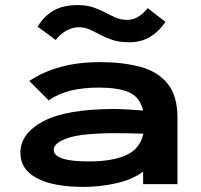

<svg xmlns="http://www.w3.org/2000/svg" viewBox="-20 -723 790 754"><path d="M309 11Q189 11 124.5 -23.5Q60 -58 60 -123Q60 -199 150.5 -247Q241 -295 431 -295Q453 -295 482 -293Q511 -291 542 -289Q529 -343 485.5 -361Q442 -379 370 -379Q307 -379 259 -367.5Q211 -356 171 -329L95 -405Q149 -441 217.5 -460Q286 -479 374 -479Q461 -479 529.5 -461Q598 -443 637.5 -395.5Q677 -348 677 -259V0H542V-49Q499 -17 435 -3Q371 11 309 11ZM191 -135Q191 -89 329 -89Q420 -89 475 -113.5Q530 -138 543 -198Q515 -199 486 -199.5Q457 -200 435 -200Q302 -200 246.5 -181Q191 -162 191 -135ZM560 -691 630 -637Q602 -597 567.5 -577Q533 -557 487 -557Q449 -557 422 -566Q395 -575 373.5 -586.5Q352 -598 332.5 -607Q313 -616 289 -616Q264 -616 239.5 -602Q215 -588 199 -566L128 -618Q150 -657 188 -680Q226 -703 285 -703Q321 -703 346.5 -694Q372 -685 393 -674Q414 -663 434 -654Q454 -645 480 -645Q504 -645 523.5 -657.5Q543 -670 560 -691Z"/></svg>

Font: Inconsolata ExtraExpanded ExtraBold
Style: Regular
Weight: 800
Width: 8
Monospace: yes
Designer: Raph Levien, Cyreal, Brenton Simpson
Foundry: Raph Levien, Cyreal, Google
Version: Version 3.001; ttfautohint (v1.8.2.53-6de2)